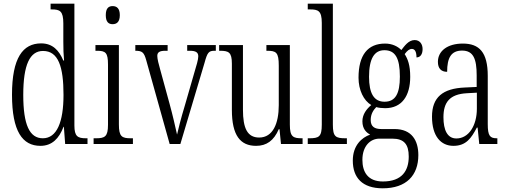

<svg xmlns="http://www.w3.org/2000/svg" viewBox="-20 -780 2749 1040"><path d="M199 10C262 10 300 -30 324 -93H326L333 0H454V-31H446C401 -31 383 -41 383 -100V-760H254V-729H260C304 -729 323 -721 323 -653V-554C323 -518 324 -483 327 -452H323C300 -507 265 -545 203 -545C104 -545 45 -467 45 -267C45 -68 102 10 199 10ZM212 -31C140 -31 106 -104 106 -266C106 -430 142 -504 213 -504C296 -504 324 -419 324 -266C324 -119 288 -31 212 -31Z M590 -649C612 -649 629 -661 629 -698C629 -735 612 -747 590 -747C568 -747 553 -735 553 -698C553 -661 568 -649 590 -649ZM487 0H700V-31H689C640 -31 624 -40 624 -106V-536H497V-505H505C552 -505 565 -495 565 -430V-104C565 -40 548 -31 500 -31H487Z M772 -454 899 0H957L1088 -440C1103 -495 1110 -505 1142 -505H1149V-536H994V-505H1008C1041 -505 1054 -496 1054 -475C1054 -457 1045 -428 1029 -374L982 -211C959 -135 945 -78 939 -51C931 -88 914 -162 899 -216L847 -406C840 -430 832 -461 832 -477C832 -496 843 -505 876 -505H888V-536H713V-505C750 -505 760 -497 772 -454Z M1367 10C1424 10 1463 -18 1490 -80H1494L1502 0H1619V-31H1616C1568 -31 1550 -38 1550 -105V-536H1423V-505H1426C1476 -505 1490 -497 1490 -424V-210C1490 -111 1458 -35 1384 -35C1320 -35 1296 -85 1296 -186V-536H1167V-505H1171C1219 -505 1236 -497 1236 -435V-185C1236 -46 1282 10 1367 10Z M1647 0H1859V-31H1852C1798 -31 1783 -39 1783 -105V-760H1647V-729H1659C1703 -729 1723 -722 1723 -656V-105C1723 -39 1708 -31 1654 -31H1647Z M2053 240C2181 240 2246 170 2246 60C2246 -18 2211 -81 2117 -81H2046C2009 -81 1988 -94 1988 -130C1988 -163 2003 -184 2018 -200C2029 -196 2052 -194 2066 -194C2157 -194 2202 -261 2202 -364C2202 -427 2189 -460 2172 -487C2187 -507 2198 -515 2211 -515C2228 -515 2236 -498 2236 -469C2258 -469 2269 -488 2269 -514C2269 -540 2255 -563 2226 -563C2192 -563 2170 -529 2154 -509C2134 -529 2104 -544 2066 -544C1972 -544 1922 -482 1922 -359C1922 -292 1950 -235 1991 -211C1966 -190 1943 -161 1943 -123C1943 -82 1964 -62 1985 -51C1940 -35 1891 7 1891 90C1891 182 1942 240 2053 240ZM2063 -229C2005 -229 1979 -275 1979 -364C1979 -463 2008 -508 2062 -508C2120 -508 2146 -467 2146 -365C2146 -273 2122 -229 2063 -229ZM2054 203C1972 203 1943 151 1943 86C1943 11 1986 -29 2035 -29H2105C2169 -29 2194 2 2194 68C2194 144 2158 203 2054 203Z M2436 10C2505 10 2533 -32 2563 -89H2567L2576 0H2674V-31H2671C2634 -31 2622 -44 2622 -108V-369C2622 -497 2576 -544 2487 -544C2404 -544 2352 -504 2352 -445C2352 -410 2369 -391 2402 -391C2402 -466 2423 -506 2483 -506C2544 -506 2562 -461 2562 -372V-309L2498 -306C2378 -301 2320 -253 2320 -148C2320 -41 2369 10 2436 10ZM2452 -30C2403 -30 2382 -76 2382 -145C2382 -225 2415 -270 2509 -275L2563 -278V-191C2563 -100 2519 -30 2452 -30Z"/></svg>

Font: Noto Serif Bengali ExtraCondensed Light
Style: Regular
Weight: 300
Width: 2
Designer: Juan Bruce, Universal Thirst, Indian Type Foundry and the Monotype Design Team.
Foundry: Monotype Imaging Inc.
Version: Version 2.003